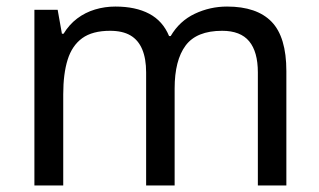

<svg xmlns="http://www.w3.org/2000/svg" viewBox="-20 -566 975 586"><path d="M673 -546Q764 -546 809 -499.5Q854 -453 854 -349V0H767V-345Q767 -408 740.5 -440Q714 -472 658 -472Q580 -472 546.5 -427Q513 -382 513 -296V0H426V-345Q426 -387 414 -415.5Q402 -444 378 -458Q354 -472 316 -472Q262 -472 231 -449.5Q200 -427 186.5 -384Q173 -341 173 -278V0H85V-536H156L169 -463H174Q191 -491 215.5 -509.5Q240 -528 270 -537Q300 -546 332 -546Q394 -546 435.5 -524Q477 -502 496 -456H501Q528 -502 574.5 -524Q621 -546 673 -546Z"/></svg>

Font: ubangla25
Style: Book
Weight: 400
Designer: Jelle Bosma - Monotype Design Team
Foundry: Monotype Imaging Inc.
Version: Version 2.003